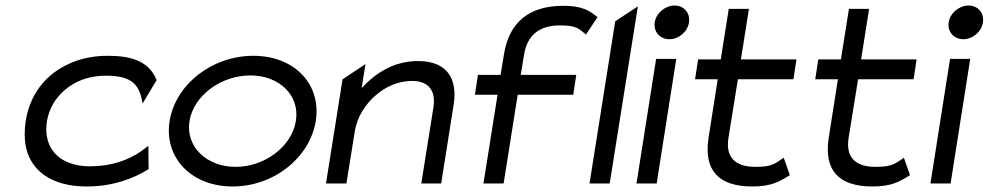

<svg xmlns="http://www.w3.org/2000/svg" viewBox="-20 -664 3579 695"><path d="M73 -226C68 -192 68 -160 74 -131C92 -48 164 11 294 11C387 11 463 -17 518 -52L517 -136L490 -116C444 -84 383 -62 305 -62C279 -62 254 -66 232 -74C172 -96 138 -149 150 -226C154 -249 162 -271 174 -291C209 -347 273 -390 363 -390C448 -390 485 -366 496 -289L547 -374C517 -450 441 -462 369 -462C329 -462 292 -456 257 -444C162 -411 91 -338 73 -226Z M594 -226C573 -95 671 11 822 11C973 11 1102 -95 1123 -226C1144 -357 1048 -462 897 -462C746 -462 615 -357 594 -226ZM666 -226C681 -318 780 -391 886 -391C992 -391 1066 -318 1051 -226C1036 -134 939 -60 833 -60C727 -60 651 -134 666 -226Z M1160 0H1234L1264 -187C1273 -243 1304 -288 1340 -319C1372 -347 1417 -371 1472 -371C1535 -371 1558 -331 1549 -276L1505 0H1577L1622 -284C1637 -379 1599 -443 1493 -443C1403 -443 1337 -397 1289 -345L1303 -432L1220 -377Z M1699 -321H1781L1730 0H1803L1854 -321H2055L2066 -393H1865L1877 -466C1888 -534 1929 -572 2007 -572C2068 -572 2075 -560 2101 -539L2143 -602C2114 -625 2089 -643 2019 -643C1894 -643 1824 -582 1805 -472L1792 -393H1710Z M2114 0H2187L2289 -641L2207 -587Z M2350 -583C2345 -549 2369 -522 2403 -522C2437 -522 2469 -549 2474 -583C2479 -617 2456 -644 2422 -644C2388 -644 2355 -617 2350 -583ZM2284 0H2357L2428 -451H2355Z M2496 -377H2578L2544 -160C2529 -50 2578 11 2703 11C2773 11 2802 -7 2839 -30L2817 -93C2785 -72 2776 -60 2715 -60C2637 -60 2606 -98 2617 -166L2651 -377H2852L2863 -449H2662L2691 -632H2618L2589 -449H2507Z M2931 -377H3013L2979 -160C2964 -50 3013 11 3138 11C3208 11 3237 -7 3274 -30L3252 -93C3220 -72 3211 -60 3150 -60C3072 -60 3041 -98 3052 -166L3086 -377H3287L3298 -449H3097L3126 -632H3053L3024 -449H2942Z M3414 -583C3409 -549 3433 -522 3467 -522C3501 -522 3533 -549 3538 -583C3543 -617 3520 -644 3486 -644C3452 -644 3419 -617 3414 -583ZM3348 0H3421L3492 -451H3419Z"/></svg>

Font: Charger Pro
Style: ExtObl
Weight: 400
Designer: Jasper
Foundry: Cannot Into Space Fonts
Version: Version 1.09